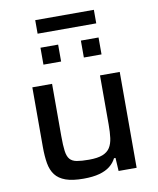

<svg xmlns="http://www.w3.org/2000/svg" viewBox="-93 -926 826 1006"><g transform="rotate(-10 320.0 -423.0)"><path d="M270 8Q211 8 175 -5Q139 -18 120 -43Q101 -68 94.5 -105.5Q88 -143 88 -193V-510H193V-233Q193 -182 197 -152.5Q201 -123 213.5 -108.5Q226 -94 250.5 -89.5Q275 -85 315 -85Q361 -85 387.5 -95.5Q414 -106 427 -126.5Q440 -147 444 -177.5Q448 -208 448 -248V-510H553V0H457L453 -70H445Q433 -46 411 -28.5Q389 -11 354.5 -1.5Q320 8 270 8ZM166 -617V-707H260V-617ZM381 -617V-707H475V-617ZM164 -782V-854H476V-782Z"/></g></svg>

Font: Saira SemiExpanded Medium
Style: Regular
Weight: 500
Width: 6
Designer: Hector Gatti with collaboration of the Omnibus-Type team
Foundry: Omnibus-Type
Version: Version 1.101